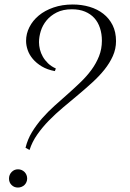

<svg xmlns="http://www.w3.org/2000/svg" viewBox="-20 -843 583 863"><path d="M226.6 -523.4Q192.4 -529.8 168 -544.4Q143.6 -559.1 127.7 -577.9Q111.8 -596.7 104.5 -617.9Q97.2 -639.2 97.2 -659.2Q97.2 -691.4 112.1 -720.9Q127 -750.5 154.3 -773.2Q181.6 -795.9 220.5 -809.3Q259.3 -822.8 307.1 -822.8Q347.2 -822.8 382.6 -812.3Q418 -801.8 444.3 -781.2Q470.7 -760.7 486.1 -730Q501.5 -699.2 501.5 -658.2Q501.5 -623 487.3 -591.3Q473.1 -559.6 449.5 -530Q425.8 -500.5 395 -472.4Q364.3 -444.3 330.8 -416.3Q297.4 -388.2 263.4 -359.9Q229.5 -331.5 200 -301.3Q170.4 -271 147.5 -238.3Q124.5 -205.6 112.8 -168.9L94.7 -178.7Q104 -216.8 123.8 -249.3Q143.6 -281.7 169.4 -311.3Q195.3 -340.8 225.3 -367.7Q255.4 -394.5 285.2 -420.9Q314.9 -447.3 342.5 -473.9Q370.1 -500.5 391.4 -529.5Q412.6 -558.6 425.3 -590.8Q438 -623 438 -660.2Q438 -690.9 429.4 -717Q420.9 -743.2 404.1 -761.7Q387.2 -780.3 362.1 -790.8Q336.9 -801.3 303.2 -801.3Q263.2 -801.3 235.1 -787.1Q207 -772.9 189.2 -751.2Q171.4 -729.5 163.3 -703.4Q155.3 -677.2 155.3 -653.3Q155.3 -637.7 159.4 -620.8Q163.6 -604 172.6 -588.1Q181.6 -572.3 196 -558.3Q210.4 -544.4 231 -535.2ZM20.5 -40Q20.5 -57.6 32.2 -69.8Q43.9 -82 61 -82Q69.3 -82 76.9 -78.9Q84.5 -75.7 90.1 -70.1Q95.7 -64.5 98.9 -56.9Q102.1 -49.3 102.1 -40.5Q102.1 -32.2 98.9 -24.7Q95.7 -17.1 90.1 -11.7Q84.5 -6.3 76.9 -3.2Q69.3 0 60.5 0Q43.5 0 32 -11.5Q20.5 -22.9 20.5 -40Z"/></svg>

Font: Petit Formal Script
Style: Regular
Weight: 400
Version: Version 1.001; ttfautohint (v0.8) -G 200 -r 50